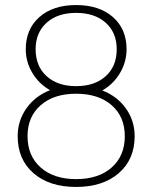

<svg xmlns="http://www.w3.org/2000/svg" viewBox="-20 -730 603 760"><path d="M50 -191Q50 -252 84.5 -301Q119 -350 178 -373Q134 -398 108 -441.5Q82 -485 82 -535Q82 -615 136 -662.5Q190 -710 281 -710Q373 -710 427 -662.5Q481 -615 481 -535Q481 -485 455 -441Q429 -397 385 -372Q444 -349 478.5 -300.5Q513 -252 513 -191Q513 -99 450 -44.5Q387 10 281 10Q175 10 112.5 -44.5Q50 -99 50 -191ZM442 -535Q442 -601 398.5 -640Q355 -679 281 -679Q208 -679 164.5 -640Q121 -601 121 -535Q121 -468 164.5 -428.5Q208 -389 281 -389Q355 -389 398.5 -428.5Q442 -468 442 -535ZM474 -191Q474 -268 422 -313.5Q370 -359 281 -359Q193 -359 141 -313.5Q89 -268 89 -191Q89 -113 141 -67Q193 -21 281 -21Q370 -21 422 -67Q474 -113 474 -191Z"/></svg>

Font: Thasadith
Style: Regular
Weight: 400
Designer: Cadson Demak Co.,Ltd.
Foundry: Cadson Demak Co.,Ltd.
Version: Version 1.000; ttfautohint (v1.6)